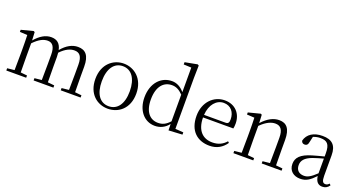

<svg xmlns="http://www.w3.org/2000/svg" viewBox="-47 -1474 4020 2161"><g transform="rotate(20 1963.0 -394.0)"><path d="M779 0H933V-27L854 -35L852 -227V-340C852 -474 802 -526 713 -526C645 -526 580 -492 518 -418C502 -495 458 -526 392 -526C325 -526 261 -489 200 -417L195 -515L182 -523L38 -486V-461L128 -456C130 -406 131 -354 131 -286V-227L129 -36L43 -27V0H281V-27L203 -35L201 -227V-383C267 -452 320 -475 368 -475C422 -475 457 -438 457 -338V-227L455 -36L370 -27V0H607V-27L528 -35L526 -227V-338C526 -356 525 -373 523 -388C587 -455 642 -475 688 -475C747 -475 783 -441 783 -338V-227C783 -172 782 -91 781 -36L695 -27V0Z M1261 14C1388 14 1507 -74 1507 -255C1507 -435 1386 -526 1261 -526C1137 -526 1017 -435 1017 -255C1017 -75 1135 14 1261 14ZM1261 -16C1158 -16 1094 -101 1094 -254C1094 -407 1158 -495 1261 -495C1364 -495 1429 -407 1429 -254C1429 -101 1364 -16 1261 -16Z M1989 9 2153 0V-27L2056 -34V-643L2059 -793L2044 -802L1896 -774V-747L1988 -743V-449C1941 -504 1890 -526 1838 -526C1708 -526 1607 -420 1607 -249C1607 -93 1697 14 1824 14C1887 14 1943 -11 1987 -67ZM1986 -99C1941 -49 1900 -30 1847 -30C1753 -30 1683 -100 1683 -251C1683 -414 1760 -483 1853 -483C1901 -483 1941 -464 1986 -418Z M2479 14C2567 14 2632 -26 2676 -91L2661 -105C2619 -57 2567 -32 2497 -32C2385 -32 2306 -102 2304 -261H2667C2671 -277 2673 -297 2673 -321C2673 -438 2597 -526 2471 -526C2340 -526 2229 -420 2229 -254C2229 -74 2334 14 2479 14ZM2305 -292C2313 -418 2383 -495 2469 -495C2555 -495 2604 -431 2604 -346C2604 -309 2595 -292 2562 -292Z M3187 0H3340V-27L3261 -35L3259 -227V-338C3259 -474 3209 -526 3123 -526C3057 -526 2989 -494 2920 -417L2915 -515L2902 -523L2758 -486V-461L2848 -456C2850 -406 2851 -353 2851 -285V-227L2849 -36L2763 -27V0H3001V-27L2923 -35L2921 -227V-384C2991 -455 3051 -475 3094 -475C3154 -475 3190 -440 3190 -339V-227L3188 -36L3102 -27V0Z M3830 13C3865 13 3894 -2 3914 -33L3899 -49C3883 -32 3871 -26 3854 -26C3825 -26 3810 -45 3810 -111V-354C3810 -476 3754 -526 3642 -526C3535 -526 3463 -479 3442 -398C3446 -377 3460 -365 3482 -365C3505 -365 3520 -376 3525 -407L3541 -478C3570 -490 3598 -495 3625 -495C3705 -495 3741 -466 3741 -354V-316C3696 -305 3647 -292 3603 -279C3475 -241 3428 -190 3428 -114C3428 -31 3488 14 3565 14C3637 14 3682 -18 3743 -83C3750 -23 3777 13 3830 13ZM3741 -115C3675 -52 3637 -32 3595 -32C3537 -32 3499 -64 3499 -126C3499 -179 3531 -221 3617 -253C3654 -266 3698 -279 3741 -291Z"/></g></svg>

Font: Noto Serif TC Light
Style: Regular
Weight: 300
Designer: Ryoko NISHIZUKA 西塚涼子 (kana & ideographs); Frank Grießhammer (Latin, Greek & Cyrillic); Wenlong ZHANG 张文龙 (bopomofo); San
Foundry: Adobe
Version: Version 2.001;hotconv 1.1.0;makeotfexe 2.6.0